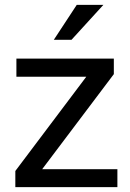

<svg xmlns="http://www.w3.org/2000/svg" viewBox="-20 -769 536 789"><path d="M153.3 -73.7H462.4V0H43V-66.4L334.5 -453.6H47.4V-528.3H447.8V-464.4ZM295.4 -749H404.8L273.9 -605.5H201.2Z"/></svg>

Font: Noboto
Style: Regular
Weight: 400
Designer: Google
Version: Version 2.001101; 2014